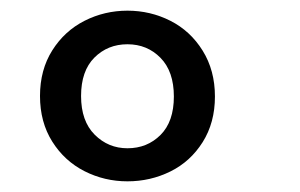

<svg xmlns="http://www.w3.org/2000/svg" viewBox="-20 -721 563 360"><path d="M55 -541Q55 -590 78 -626.5Q101 -663 138.5 -682Q176 -701 219 -701Q262 -701 299.5 -682Q337 -663 360 -626Q383 -589 383 -540Q383 -491 360 -454.5Q337 -418 299.5 -399.5Q262 -381 219 -381Q176 -381 138.5 -400Q101 -419 78 -455.5Q55 -492 55 -541ZM306 -540Q306 -587 281 -612.5Q256 -638 219 -638Q182 -638 157 -613Q132 -588 132 -541Q132 -494 157.5 -468.5Q183 -443 219 -443Q256 -443 281 -468Q306 -493 306 -540Z"/></svg>

Font: Fira Sans
Style: Regular
Weight: 400
Designer: bBox Type GmbH & Carrois Corporate GbR & Edenspiekermann AG
Foundry: bBox Type GmbH & Carrois Corporate GbR & Edenspiekermann AG
Version: Version 4.301